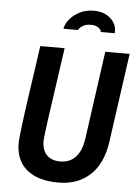

<svg xmlns="http://www.w3.org/2000/svg" viewBox="-60 -939 713 997"><g transform="rotate(5 296.5 -440.5)"><path d="M282 12Q176 12 117.5 -36Q59 -84 59 -176Q59 -186 62.5 -218.5Q66 -251 72 -297.5Q78 -344 85.5 -396.5Q93 -449 100.5 -500Q108 -551 114 -593Q120 -635 123.5 -660.5Q127 -686 127 -686H254Q254 -686 250.5 -661Q247 -636 241 -594.5Q235 -553 228 -503Q221 -453 213.5 -402Q206 -351 200 -307.5Q194 -264 190.5 -234.5Q187 -205 187 -199Q187 -150 211.5 -124Q236 -98 282 -98Q332 -98 362.5 -131Q393 -164 402 -227L466 -686H593L528 -223Q512 -108 447.5 -48Q383 12 282 12ZM239 -786Q243 -811 263 -835.5Q283 -860 315 -876.5Q347 -893 388 -893Q430 -893 457.5 -876.5Q485 -860 497.5 -835.5Q510 -811 506 -786H434Q434 -797 419.5 -808Q405 -819 379 -819Q354 -819 336.5 -808Q319 -797 315 -786Z"/></g></svg>

Font: Archivo Narrow
Style: Bold Italic
Weight: 700
Italic angle: -8°
Designer: Hector Gatti
Foundry: Omnibus-Type
Version: Version 3.002